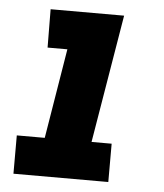

<svg xmlns="http://www.w3.org/2000/svg" viewBox="-44 -569 520 609"><g transform="rotate(5 216.0 -265.0)"><path d="M21 0H323V-122H259L327 -530H93L94 -408H157L110 -122H21Z"/></g></svg>

Font: Iosevka Sparkle Heavy Oblique
Style: Regular
Weight: 900
Italic angle: -9°
Designer: Belleve Invis
Foundry: Belleve Invis
Version: Version 4.5.0; ttfautohint (v1.8.3)